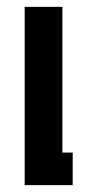

<svg xmlns="http://www.w3.org/2000/svg" viewBox="-20 -540 278 560"><path d="M52 0V-520H162V-95H192V0Z"/></svg>

Font: Iosevka QP
Style: Bold
Weight: 700
Designer: Belleve Invis
Foundry: Belleve Invis
Version: Version 20.0.0; ttfautohint (v1.8.4)